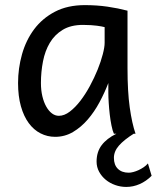

<svg xmlns="http://www.w3.org/2000/svg" viewBox="-20 -528 619 758"><path d="M393.1 -420.9Q387.2 -422.4 379.9 -423.8Q372.6 -425.3 362.5 -426.5Q352.5 -427.7 339.1 -428.7Q325.7 -429.7 307.6 -429.7Q259.8 -429.7 227.8 -410.4Q195.8 -391.1 176.8 -359.1Q157.7 -327.1 149.7 -285.6Q141.6 -244.1 141.6 -200.2Q141.6 -171.9 147.2 -148.2Q152.8 -124.5 162.6 -107.2Q172.4 -89.8 185.1 -80.3Q197.8 -70.8 212.4 -70.8Q233.9 -70.8 255.6 -87.4Q277.3 -104 297.4 -130.1Q317.4 -156.2 335 -188.7Q352.5 -221.2 365.5 -253.2Q378.4 -285.2 385.7 -313.5Q393.1 -341.8 393.1 -358.9ZM429.7 0Q424.3 -11.7 420.2 -32.2Q416 -52.7 413.3 -75.9Q410.6 -99.1 409.2 -122.1Q407.7 -145 407.7 -161.1V-200.2Q393.1 -162.1 372.8 -124.3Q352.5 -86.4 326.4 -56.2Q300.3 -25.9 268.1 -6.8Q235.8 12.2 197.8 12.2Q167 12.2 140.1 -1.5Q113.3 -15.1 93.5 -42Q73.7 -68.8 62.5 -108.6Q51.3 -148.4 51.3 -200.2Q51.3 -258.3 66.9 -313.7Q82.5 -369.1 114.7 -412.4Q147 -455.6 196.8 -481.7Q246.6 -507.8 314.9 -507.8Q362.3 -507.8 404.3 -501.7Q446.3 -495.6 483.4 -485.8V-258.8Q483.4 -166.5 492.2 -103.8Q501 -41 515.1 0ZM507.8 0Q469.7 23.9 449.7 46.6Q429.7 69.3 429.7 95.2Q429.7 123 445.3 138.4Q460.9 153.8 488.3 153.8Q496.1 153.8 506.3 151.1Q516.6 148.4 527.1 143.6Q537.6 138.7 547.4 132.1Q557.1 125.5 564 117.2L578.6 166Q557.1 187.5 531.5 198.7Q505.9 210 478.5 210Q456.1 210 435.1 202.6Q414.1 195.3 397.7 181.9Q381.3 168.5 371.3 150.1Q361.3 131.8 361.3 109.9Q361.3 71.8 381.3 45.2Q401.4 18.6 439.5 0Z"/></svg>

Font: Andika Eur
Style: Regular
Weight: 400
Designer: Victor Gaultney, Annie Olsen, Julie Remington, Don Collingsworth, Eric Hays, Becca Hirsbrunner
Foundry: SIL International
Version: Version 5.000